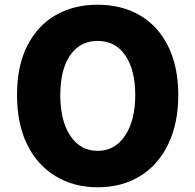

<svg xmlns="http://www.w3.org/2000/svg" viewBox="-20 -778 826 812"><path d="M215 -33Q137 -80 94.5 -167.5Q52 -255 52 -376Q52 -499 95 -584Q138 -669 214.5 -713.5Q291 -758 393 -758Q495 -758 572 -713Q649 -668 691.5 -581.5Q734 -495 734 -376Q734 -257 691.5 -168.5Q649 -80 572 -33Q495 14 393 14Q292 14 215 -33ZM552 -376Q552 -482 510 -543.5Q468 -605 393 -605Q319 -605 277 -544.5Q235 -484 235 -376Q235 -267 277.5 -203.5Q320 -140 393 -140Q466 -140 509 -204.5Q552 -269 552 -376Z"/></svg>

Font: Merged Yaku Han JP Black
Style: Regular
Weight: 900
Designer: Ryoko NISHIZUKA 西塚涼子 (kana, bopomofo & ideographs); Paul D. Hunt (Latin, Greek & Cyrillic); Sandoll Communications 산돌커뮤니
Foundry: Adobe
Version: Version 2.004